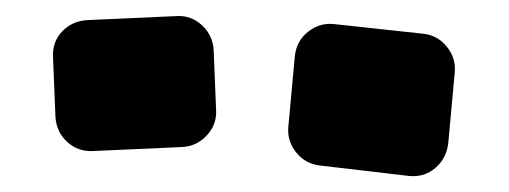

<svg xmlns="http://www.w3.org/2000/svg" viewBox="-20 -836 633 239"><path d="M538 -658Q536 -639 522 -627Q508 -615 489 -617L378 -630Q360 -632 348.5 -646.5Q337 -661 339 -679L347 -766Q349 -785 363.5 -796.5Q378 -808 396 -806L507 -794Q525 -792 536.5 -777.5Q548 -763 546 -745ZM96 -648Q77 -647 63.5 -659.5Q50 -672 49 -691L46 -765Q45 -784 57.5 -797Q70 -810 89 -811L200 -816Q218 -817 231.5 -804.5Q245 -792 246 -773L249 -699Q250 -681 237.5 -667.5Q225 -654 207 -653Z"/></svg>

Font: d puntillas B to tiptoe
Style: Regular
Weight: 400
Designer: deFharo
Foundry: deFharo.com
Version: Version 1.001 2012